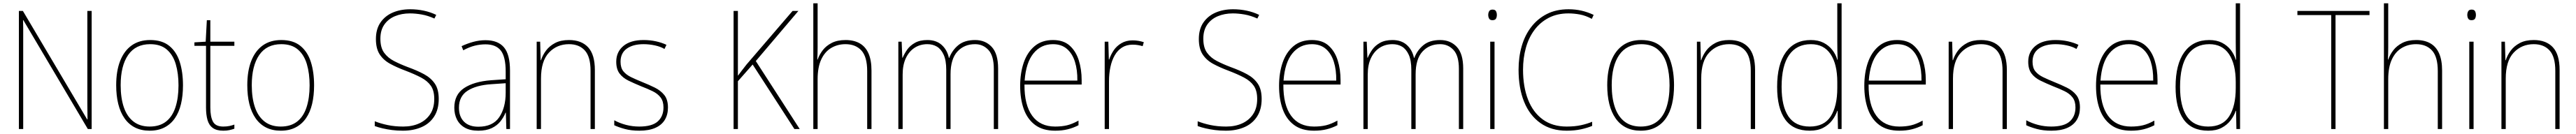

<svg xmlns="http://www.w3.org/2000/svg" viewBox="-20 -780 15542 810"><path d="M533 0H510L121 -658H119Q120 -635 120 -613Q120 -591 120 -568.5Q120 -546 120 -519V0H94V-714H118L506 -58H508Q508 -83 507.5 -108Q507 -133 507 -156.5Q507 -180 507 -200V-714H533Z M1084 -264Q1084 -202 1072 -151.5Q1060 -101 1035 -65Q1010 -29 972 -9.5Q934 10 883 10Q833 10 795 -9Q757 -28 731.5 -64.5Q706 -101 693.5 -151.5Q681 -202 681 -265Q681 -351 705 -412Q729 -473 774.5 -505.5Q820 -538 886 -538Q958 -538 1001.5 -502.5Q1045 -467 1064.5 -405.5Q1084 -344 1084 -264ZM708 -265Q708 -188 727 -132Q746 -76 785 -45.5Q824 -15 883 -15Q943 -15 981.5 -45Q1020 -75 1038.5 -131.5Q1057 -188 1057 -264Q1057 -336 1040.5 -392Q1024 -448 986.5 -480.5Q949 -513 886 -513Q798 -513 753 -447.5Q708 -382 708 -265Z M1327 -15Q1348 -15 1364.5 -18.5Q1381 -22 1394 -27V-2Q1380 3 1364 6.5Q1348 10 1327 10Q1287 10 1264 -6.5Q1241 -23 1232 -54.5Q1223 -86 1223 -130V-503H1153V-524L1221 -528L1228 -658H1249V-528H1394V-503H1249V-130Q1249 -74 1265 -44.5Q1281 -15 1327 -15Z M1875 -264Q1875 -202 1863 -151.5Q1851 -101 1826 -65Q1801 -29 1763 -9.5Q1725 10 1674 10Q1624 10 1586 -9Q1548 -28 1522.5 -64.5Q1497 -101 1484.5 -151.5Q1472 -202 1472 -265Q1472 -351 1496 -412Q1520 -473 1565.5 -505.5Q1611 -538 1677 -538Q1749 -538 1792.5 -502.5Q1836 -467 1855.5 -405.5Q1875 -344 1875 -264ZM1499 -265Q1499 -188 1518 -132Q1537 -76 1576 -45.5Q1615 -15 1674 -15Q1734 -15 1772.5 -45Q1811 -75 1829.5 -131.5Q1848 -188 1848 -264Q1848 -336 1831.5 -392Q1815 -448 1777.5 -480.5Q1740 -513 1677 -513Q1589 -513 1544 -447.5Q1499 -382 1499 -265Z M2627 -182Q2627 -118 2599 -75Q2571 -32 2522 -11Q2473 10 2411 10Q2375 10 2345 6Q2315 2 2289 -4Q2263 -10 2241 -18V-47Q2276 -33 2319 -24Q2362 -15 2413 -15Q2467 -15 2509 -34Q2551 -53 2575.5 -90Q2600 -127 2600 -182Q2600 -232 2579.5 -261.5Q2559 -291 2520 -311.5Q2481 -332 2426 -353Q2375 -372 2334.5 -394Q2294 -416 2271 -451Q2248 -486 2248 -544Q2248 -604 2275.5 -644Q2303 -684 2349.5 -704Q2396 -724 2455 -724Q2497 -724 2537 -715.5Q2577 -707 2612 -690L2601 -668Q2561 -686 2523.5 -692.5Q2486 -699 2453 -699Q2403 -699 2362.5 -682Q2322 -665 2298.5 -631Q2275 -597 2275 -546Q2275 -493 2297 -462Q2319 -431 2356.5 -411.5Q2394 -392 2439 -375Q2497 -354 2538.5 -331.5Q2580 -309 2603.5 -274.5Q2627 -240 2627 -182Z M2909 -537Q2984 -537 3020.5 -494Q3057 -451 3057 -353V0H3035L3032 -99H3030Q3019 -71 2999 -46Q2979 -21 2946.5 -5.5Q2914 10 2866 10Q2817 10 2785 -8Q2753 -26 2737 -57.5Q2721 -89 2721 -129Q2721 -208 2780 -247.5Q2839 -287 2943 -295L3031 -301V-347Q3031 -437 3001.5 -474.5Q2972 -512 2909 -512Q2877 -512 2844.5 -504Q2812 -496 2775 -476L2765 -501Q2799 -517 2835.5 -527Q2872 -537 2909 -537ZM2944 -271Q2853 -265 2801 -231.5Q2749 -198 2749 -129Q2749 -75 2779.5 -44.5Q2810 -14 2866 -14Q2953 -14 2992 -71.5Q3031 -129 3031 -220V-277Z M3413 -538Q3488 -538 3528.5 -494Q3569 -450 3569 -357V0H3543V-352Q3543 -437 3508.5 -475Q3474 -513 3413 -513Q3340 -513 3292 -462Q3244 -411 3244 -305V0H3218V-528H3239L3242 -416H3244Q3254 -447 3274.5 -474.5Q3295 -502 3329 -520Q3363 -538 3413 -538Z M4010 -130Q4010 -87 3991 -55.5Q3972 -24 3933.5 -7Q3895 10 3837 10Q3788 10 3749.5 -0.5Q3711 -11 3686 -23V-53Q3719 -35 3757.5 -25Q3796 -15 3837 -15Q3914 -15 3948.5 -46Q3983 -77 3983 -131Q3983 -168 3965.5 -191Q3948 -214 3917 -229Q3886 -244 3847 -259Q3806 -276 3772 -292.5Q3738 -309 3718 -335.5Q3698 -362 3698 -407Q3698 -466 3741 -502Q3784 -538 3863 -538Q3903 -538 3938.5 -530Q3974 -522 4001 -509L3989 -484Q3966 -498 3931.5 -505.5Q3897 -513 3863 -513Q3799 -513 3761.5 -486Q3724 -459 3724 -407Q3724 -370 3741 -349Q3758 -328 3788 -313.5Q3818 -299 3855 -284Q3895 -268 3930.5 -250.5Q3966 -233 3988 -205.5Q4010 -178 4010 -130Z M4805 0H4773L4521 -390L4432 -289V0H4406V-714H4432V-322Q4441 -335 4454.5 -352Q4468 -369 4484 -390L4762 -714H4797L4540 -411Z M4913 -495Q4913 -472 4912.5 -456Q4912 -440 4911 -420H4913Q4923 -449 4943.5 -476Q4964 -503 4998 -520.5Q5032 -538 5082 -538Q5132 -538 5167 -518Q5202 -498 5220 -457Q5238 -416 5238 -353V0H5212V-350Q5212 -437 5177 -475Q5142 -513 5081 -513Q5034 -513 4995.5 -490.5Q4957 -468 4935 -421Q4913 -374 4913 -301V0H4887V-760H4913Z M5863 -538Q5925 -538 5963.5 -496.5Q6002 -455 6002 -366V0H5976V-364Q5976 -443 5943.5 -478Q5911 -513 5863 -513Q5797 -513 5756 -468Q5715 -423 5715 -331V0H5689V-358Q5689 -415 5673.5 -449Q5658 -483 5633 -498Q5608 -513 5575 -513Q5532 -513 5498.5 -491.5Q5465 -470 5445.5 -429Q5426 -388 5426 -329V0H5400V-528H5420L5424 -431H5426Q5436 -455 5453 -479.5Q5470 -504 5500 -521Q5530 -538 5575 -538Q5629 -538 5662 -508Q5695 -478 5705 -430H5707Q5725 -477 5762.5 -507.5Q5800 -538 5863 -538Z M6333 -538Q6396 -538 6433.5 -504.5Q6471 -471 6488.5 -416Q6506 -361 6506 -295V-269H6161Q6160 -146 6207.5 -80.5Q6255 -15 6346 -15Q6386 -15 6417.5 -22.5Q6449 -30 6487 -51V-23Q6456 -7 6422 1.5Q6388 10 6346 10Q6272 10 6225.5 -24.5Q6179 -59 6157 -120Q6135 -181 6135 -261Q6135 -339 6156.5 -401.5Q6178 -464 6222 -501Q6266 -538 6333 -538ZM6333 -513Q6261 -513 6215.5 -457.5Q6170 -402 6162 -293H6480Q6481 -357 6465.5 -406.5Q6450 -456 6417 -484.5Q6384 -513 6333 -513Z M6813 -536Q6832 -536 6849 -533Q6866 -530 6881 -525L6874 -501Q6860 -505 6846 -507.5Q6832 -510 6813 -510Q6777 -510 6750 -493Q6723 -476 6705.5 -445.5Q6688 -415 6679.5 -375Q6671 -335 6671 -290V0H6645V-528H6667L6670 -420H6672Q6682 -450 6699.5 -476Q6717 -502 6746 -519Q6775 -536 6813 -536Z M7592 -182Q7592 -118 7564 -75Q7536 -32 7487 -11Q7438 10 7376 10Q7340 10 7310 6Q7280 2 7254 -4Q7228 -10 7206 -18V-47Q7241 -33 7284 -24Q7327 -15 7378 -15Q7432 -15 7474 -34Q7516 -53 7540.5 -90Q7565 -127 7565 -182Q7565 -232 7544.5 -261.5Q7524 -291 7485 -311.5Q7446 -332 7391 -353Q7340 -372 7299.5 -394Q7259 -416 7236 -451Q7213 -486 7213 -544Q7213 -604 7240.5 -644Q7268 -684 7314.5 -704Q7361 -724 7420 -724Q7462 -724 7502 -715.5Q7542 -707 7577 -690L7566 -668Q7526 -686 7488.5 -692.5Q7451 -699 7418 -699Q7368 -699 7327.5 -682Q7287 -665 7263.5 -631Q7240 -597 7240 -546Q7240 -493 7262 -462Q7284 -431 7321.5 -411.5Q7359 -392 7404 -375Q7462 -354 7503.5 -331.5Q7545 -309 7568.5 -274.5Q7592 -240 7592 -182Z M7895 -538Q7958 -538 7995.5 -504.5Q8033 -471 8050.5 -416Q8068 -361 8068 -295V-269H7723Q7722 -146 7769.5 -80.5Q7817 -15 7908 -15Q7948 -15 7979.5 -22.5Q8011 -30 8049 -51V-23Q8018 -7 7984 1.5Q7950 10 7908 10Q7834 10 7787.5 -24.5Q7741 -59 7719 -120Q7697 -181 7697 -261Q7697 -339 7718.5 -401.5Q7740 -464 7784 -501Q7828 -538 7895 -538ZM7895 -513Q7823 -513 7777.5 -457.5Q7732 -402 7724 -293H8042Q8043 -357 8027.5 -406.5Q8012 -456 7979 -484.5Q7946 -513 7895 -513Z M8669 -538Q8731 -538 8769.5 -496.5Q8808 -455 8808 -366V0H8782V-364Q8782 -443 8749.5 -478Q8717 -513 8669 -513Q8603 -513 8562 -468Q8521 -423 8521 -331V0H8495V-358Q8495 -415 8479.5 -449Q8464 -483 8439 -498Q8414 -513 8381 -513Q8338 -513 8304.5 -491.5Q8271 -470 8251.5 -429Q8232 -388 8232 -329V0H8206V-528H8226L8230 -431H8232Q8242 -455 8259 -479.5Q8276 -504 8306 -521Q8336 -538 8381 -538Q8435 -538 8468 -508Q8501 -478 8511 -430H8513Q8531 -477 8568.5 -507.5Q8606 -538 8669 -538Z M8997 -528V0H8971V-528ZM8985 -722Q9001 -722 9006 -712Q9011 -702 9011 -690Q9011 -676 9005.5 -667Q9000 -658 8984 -658Q8970 -658 8964.5 -667.5Q8959 -677 8959 -690Q8959 -702 8964.5 -712Q8970 -722 8985 -722Z M9443 -699Q9375 -699 9323.5 -672Q9272 -645 9237.5 -598.5Q9203 -552 9186 -490.5Q9169 -429 9169 -359Q9169 -256 9199 -178.5Q9229 -101 9288 -58Q9347 -15 9432 -15Q9482 -15 9520 -23.5Q9558 -32 9586 -44V-19Q9558 -7 9519 1.5Q9480 10 9432 10Q9339 10 9274 -36Q9209 -82 9175.5 -164.5Q9142 -247 9142 -359Q9142 -435 9161 -501Q9180 -567 9218.5 -617Q9257 -667 9313 -695.5Q9369 -724 9443 -724Q9485 -724 9522 -715.5Q9559 -707 9595 -690L9584 -666Q9547 -686 9511.5 -692.5Q9476 -699 9443 -699Z M10080 -264Q10080 -202 10068 -151.5Q10056 -101 10031 -65Q10006 -29 9968 -9.5Q9930 10 9879 10Q9829 10 9791 -9Q9753 -28 9727.5 -64.5Q9702 -101 9689.5 -151.5Q9677 -202 9677 -265Q9677 -351 9701 -412Q9725 -473 9770.5 -505.5Q9816 -538 9882 -538Q9954 -538 9997.5 -502.5Q10041 -467 10060.5 -405.5Q10080 -344 10080 -264ZM9704 -265Q9704 -188 9723 -132Q9742 -76 9781 -45.5Q9820 -15 9879 -15Q9939 -15 9977.5 -45Q10016 -75 10034.5 -131.5Q10053 -188 10053 -264Q10053 -336 10036.5 -392Q10020 -448 9982.5 -480.5Q9945 -513 9882 -513Q9794 -513 9749 -447.5Q9704 -382 9704 -265Z M10413 -538Q10488 -538 10528.5 -494Q10569 -450 10569 -357V0H10543V-352Q10543 -437 10508.5 -475Q10474 -513 10413 -513Q10340 -513 10292 -462Q10244 -411 10244 -305V0H10218V-528H10239L10242 -416H10244Q10254 -447 10274.5 -474.5Q10295 -502 10329 -520Q10363 -538 10413 -538Z M10899 10Q10799 10 10750.5 -58Q10702 -126 10702 -255Q10702 -392 10755 -465Q10808 -538 10905 -538Q10950 -538 10982 -521.5Q11014 -505 11035 -478Q11056 -451 11065 -419H11067Q11066 -448 11065.5 -474.5Q11065 -501 11065 -526V-760H11091V0H11069L11067 -110H11065Q11055 -80 11034 -52.5Q11013 -25 10980 -7.5Q10947 10 10899 10ZM10899 -15Q10986 -15 11025.5 -77Q11065 -139 11065 -248V-284Q11065 -392 11024.5 -452.5Q10984 -513 10906 -513Q10820 -513 10774.5 -448Q10729 -383 10729 -255Q10729 -137 10770.5 -76Q10812 -15 10899 -15Z M11426 -538Q11489 -538 11526.5 -504.5Q11564 -471 11581.5 -416Q11599 -361 11599 -295V-269H11254Q11253 -146 11300.5 -80.5Q11348 -15 11439 -15Q11479 -15 11510.5 -22.5Q11542 -30 11580 -51V-23Q11549 -7 11515 1.5Q11481 10 11439 10Q11365 10 11318.5 -24.5Q11272 -59 11250 -120Q11228 -181 11228 -261Q11228 -339 11249.5 -401.5Q11271 -464 11315 -501Q11359 -538 11426 -538ZM11426 -513Q11354 -513 11308.5 -457.5Q11263 -402 11255 -293H11573Q11574 -357 11558.5 -406.5Q11543 -456 11510 -484.5Q11477 -513 11426 -513Z M11932 -538Q12007 -538 12047.5 -494Q12088 -450 12088 -357V0H12062V-352Q12062 -437 12027.5 -475Q11993 -513 11932 -513Q11859 -513 11811 -462Q11763 -411 11763 -305V0H11737V-528H11758L11761 -416H11763Q11773 -447 11793.5 -474.5Q11814 -502 11848 -520Q11882 -538 11932 -538Z M12529 -130Q12529 -87 12510 -55.5Q12491 -24 12452.5 -7Q12414 10 12356 10Q12307 10 12268.5 -0.5Q12230 -11 12205 -23V-53Q12238 -35 12276.5 -25Q12315 -15 12356 -15Q12433 -15 12467.5 -46Q12502 -77 12502 -131Q12502 -168 12484.5 -191Q12467 -214 12436 -229Q12405 -244 12366 -259Q12325 -276 12291 -292.5Q12257 -309 12237 -335.5Q12217 -362 12217 -407Q12217 -466 12260 -502Q12303 -538 12382 -538Q12422 -538 12457.5 -530Q12493 -522 12520 -509L12508 -484Q12485 -498 12450.5 -505.5Q12416 -513 12382 -513Q12318 -513 12280.5 -486Q12243 -459 12243 -407Q12243 -370 12260 -349Q12277 -328 12307 -313.5Q12337 -299 12374 -284Q12414 -268 12449.5 -250.5Q12485 -233 12507 -205.5Q12529 -178 12529 -130Z M12824 -538Q12887 -538 12924.5 -504.5Q12962 -471 12979.5 -416Q12997 -361 12997 -295V-269H12652Q12651 -146 12698.5 -80.5Q12746 -15 12837 -15Q12877 -15 12908.5 -22.5Q12940 -30 12978 -51V-23Q12947 -7 12913 1.5Q12879 10 12837 10Q12763 10 12716.5 -24.5Q12670 -59 12648 -120Q12626 -181 12626 -261Q12626 -339 12647.5 -401.5Q12669 -464 12713 -501Q12757 -538 12824 -538ZM12824 -513Q12752 -513 12706.5 -457.5Q12661 -402 12653 -293H12971Q12972 -357 12956.5 -406.5Q12941 -456 12908 -484.5Q12875 -513 12824 -513Z M13303 10Q13203 10 13154.5 -58Q13106 -126 13106 -255Q13106 -392 13159 -465Q13212 -538 13309 -538Q13354 -538 13386 -521.5Q13418 -505 13439 -478Q13460 -451 13469 -419H13471Q13470 -448 13469.5 -474.5Q13469 -501 13469 -526V-760H13495V0H13473L13471 -110H13469Q13459 -80 13438 -52.5Q13417 -25 13384 -7.5Q13351 10 13303 10ZM13303 -15Q13390 -15 13429.5 -77Q13469 -139 13469 -248V-284Q13469 -392 13428.5 -452.5Q13388 -513 13310 -513Q13224 -513 13178.5 -448Q13133 -383 13133 -255Q13133 -137 13174.5 -76Q13216 -15 13303 -15Z M14071 0H14045V-689H13841V-714H14276V-689H14071Z M14389 -495Q14389 -472 14388.5 -456Q14388 -440 14387 -420H14389Q14399 -449 14419.5 -476Q14440 -503 14474 -520.5Q14508 -538 14558 -538Q14608 -538 14643 -518Q14678 -498 14696 -457Q14714 -416 14714 -353V0H14688V-350Q14688 -437 14653 -475Q14618 -513 14557 -513Q14510 -513 14471.5 -490.5Q14433 -468 14411 -421Q14389 -374 14389 -301V0H14363V-760H14389Z M14904 -528V0H14878V-528ZM14892 -722Q14908 -722 14913 -712Q14918 -702 14918 -690Q14918 -676 14912.5 -667Q14907 -658 14891 -658Q14877 -658 14871.5 -667.5Q14866 -677 14866 -690Q14866 -702 14871.5 -712Q14877 -722 14892 -722Z M15267 -538Q15342 -538 15382.5 -494Q15423 -450 15423 -357V0H15397V-352Q15397 -437 15362.5 -475Q15328 -513 15267 -513Q15194 -513 15146 -462Q15098 -411 15098 -305V0H15072V-528H15093L15096 -416H15098Q15108 -447 15128.5 -474.5Q15149 -502 15183 -520Q15217 -538 15267 -538Z"/></svg>

Font: Noto Sans Khmer SemiCondensed Thin
Style: Regular
Weight: 250
Width: 4
Designer: Danh Hong and the Monotype Design Team
Foundry: Monotype Imaging Inc.
Version: Version 2.004